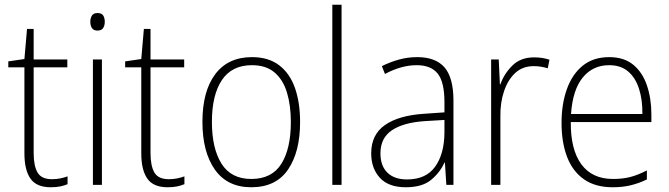

<svg xmlns="http://www.w3.org/2000/svg" viewBox="-20 -780 2822 810"><path d="M199 -24Q218 -24 235 -27.5Q252 -31 265 -36V-3Q251 3 234 6.5Q217 10 194 10Q134 10 108.5 -26.5Q83 -63 83 -133V-496H15V-521L83 -531L94 -658H122V-529H264V-496H122V-135Q122 -80 138.5 -52Q155 -24 199 -24Z M391 -725Q409 -725 415.5 -714.5Q422 -704 422 -688Q422 -672 415 -661.5Q408 -651 391 -651Q375 -651 368 -661.5Q361 -672 361 -688Q361 -704 368 -714.5Q375 -725 391 -725ZM410 -529V0H372V-529Z M692 -24Q711 -24 728 -27.5Q745 -31 758 -36V-3Q744 3 727 6.5Q710 10 687 10Q627 10 601.5 -26.5Q576 -63 576 -133V-496H508V-521L576 -531L587 -658H615V-529H757V-496H615V-135Q615 -80 631.5 -52Q648 -24 692 -24Z M1246 -265Q1246 -139 1195 -64.5Q1144 10 1040 10Q939 10 886.5 -64.5Q834 -139 834 -266Q834 -395 888 -467Q942 -539 1043 -539Q1113 -539 1158 -504.5Q1203 -470 1224.5 -408.5Q1246 -347 1246 -265ZM874 -266Q874 -154 914.5 -89.5Q955 -25 1040 -25Q1127 -25 1167 -89Q1207 -153 1207 -265Q1207 -336 1190.5 -390Q1174 -444 1138 -474.5Q1102 -505 1043 -505Q958 -505 916 -442Q874 -379 874 -266Z M1421 0H1382V-760H1421Z M1740 -539Q1818 -539 1855.5 -495.5Q1893 -452 1893 -355V0H1863L1857 -94H1855Q1836 -52 1798.5 -21Q1761 10 1692 10Q1619 10 1582.5 -30Q1546 -70 1546 -133Q1546 -212 1604 -252.5Q1662 -293 1769 -300L1855 -306V-349Q1855 -434 1826.5 -469.5Q1798 -505 1738 -505Q1706 -505 1673 -496Q1640 -487 1604 -468L1591 -501Q1625 -518 1662.5 -528.5Q1700 -539 1740 -539ZM1772 -269Q1682 -263 1633.5 -230.5Q1585 -198 1585 -133Q1585 -80 1614.5 -51.5Q1644 -23 1697 -23Q1777 -23 1815.5 -76.5Q1854 -130 1855 -219V-274Z M2233 -538Q2269 -538 2298 -528L2291 -492Q2277 -496 2262.5 -498.5Q2248 -501 2232 -501Q2185 -501 2154 -472.5Q2123 -444 2106.5 -395.5Q2090 -347 2091 -288V0H2052V-529H2084L2089 -424H2091Q2106 -468 2141 -503Q2176 -538 2233 -538Z M2550 -539Q2613 -539 2652 -506.5Q2691 -474 2709.5 -419Q2728 -364 2728 -297V-265H2388Q2387 -149 2432.5 -87Q2478 -25 2566 -25Q2606 -25 2638 -33Q2670 -41 2709 -61V-23Q2676 -7 2641.5 1.5Q2607 10 2565 10Q2491 10 2443 -24Q2395 -58 2372 -119Q2349 -180 2349 -262Q2349 -341 2371.5 -404Q2394 -467 2438.5 -503Q2483 -539 2550 -539ZM2550 -505Q2481 -505 2438.5 -453Q2396 -401 2389 -299H2690Q2691 -358 2676 -405Q2661 -452 2630 -478.5Q2599 -505 2550 -505Z"/></svg>

Font: Noto Sans Sinhala UI SemiCondensed ExtraLight
Style: Regular
Weight: 200
Width: 4
Designer: Jelle Bosma - Monotype Design Team
Foundry: Monotype Imaging Inc.
Version: Version 2.006; ttfautohint (v1.8.4.7-5d5b)